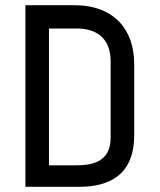

<svg xmlns="http://www.w3.org/2000/svg" viewBox="-20 -721 616 741"><path d="M286 0C401 0 498 -45 498 -200V-474C498 -606 421 -701 266 -701H78V0ZM407 -190C407 -92 331 -83 270 -83H169V-611H276C351 -611 407 -575 407 -484Z"/></svg>

Font: Advent Pro
Style: SemiBold
Weight: 600
Designer: Andreas Kalpakidis
Foundry: Andreas Kalpakidis
Version: Version 2.002 2008